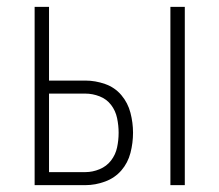

<svg xmlns="http://www.w3.org/2000/svg" viewBox="-20 -540 640 560"><path d="M477 0V-520H519V0ZM81 0V-520H123V-305H229Q258 -305 286.5 -295Q315 -285 334 -262.5Q353 -240 360.5 -211Q368 -182 368 -153Q368 -123 360.5 -94Q353 -65 334 -43Q315 -21 286.5 -10.5Q258 0 229 0ZM123 -38H229Q250 -38 270.5 -46.5Q291 -55 304 -72Q317 -89 321.5 -110Q326 -131 326 -153Q326 -174 321.5 -195.5Q317 -217 304 -234Q291 -251 270.5 -259Q250 -267 229 -267H123Z"/></svg>

Font: Iosevka Extralight Extended
Style: Regular
Weight: 200
Width: 7
Monospace: yes
Designer: Belleve Invis
Foundry: Belleve Invis
Version: Version 32.5.0; ttfautohint (v1.8.4)